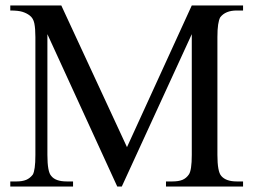

<svg xmlns="http://www.w3.org/2000/svg" viewBox="-20 -682 930 702"><path d="M586.9 0V-18.6H609.9Q632.8 -18.6 647 -24.4Q661.1 -30.3 670.4 -43.9Q681.2 -59.1 681.2 -115.7V-557.1L425.3 0H408.7L153.3 -557.1V-115.7Q153.3 -53.2 167.5 -38.6Q183.1 -18.6 224.1 -18.6H247.1V0H17.6V-18.6H40.5Q61.5 -18.6 75.7 -24.4Q89.8 -30.3 100.1 -43.9Q104.5 -51.8 106.9 -69.1Q109.4 -86.4 109.4 -115.7V-546.4Q109.4 -577.6 105.5 -596.7Q101.6 -615.7 88.4 -625.5Q77.6 -633.8 62.3 -638.7Q46.9 -643.6 17.6 -643.6V-662.1H204.1L444.3 -144L681.2 -662.1H868.7V-643.6H845.7Q804.2 -643.6 785.2 -618.7Q780.3 -609.9 777.6 -592.3Q774.9 -574.7 774.9 -546.4V-115.7Q774.9 -54.2 789.1 -38.6Q806.2 -18.6 845.7 -18.6H868.7V0Z"/></svg>

Font: Doulos SIL
Style: Regular
Weight: 400
Designer: Walt Agee, Victor Gaultney, Peter Martin, Debbi Hosken
Foundry: SIL International
Version: Version 4.110; 2011; Maintenance release